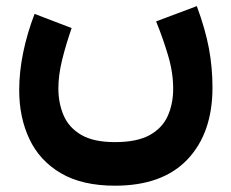

<svg xmlns="http://www.w3.org/2000/svg" viewBox="-20 -379 741 615"><path d="M348.1 76.2Q418.9 76.2 459.5 53.7Q500 31.2 517.3 -7.6Q534.7 -46.4 534.7 -95.2Q534.7 -147.5 517.8 -203.4Q501 -259.3 480 -310.5L610.4 -359.4Q637.7 -285.6 649.2 -224.1Q660.6 -162.6 660.6 -98.6Q660.6 46.9 580.8 131.3Q501 215.8 348.1 215.8Q243.2 215.8 175 175.8Q106.9 135.7 74.2 66.4Q41.5 -2.9 41.5 -90.3Q41.5 -148.4 54.2 -210.4Q66.9 -272.5 90.8 -334.5L209.5 -289.1Q191.4 -237.3 179.2 -188Q167 -138.7 167 -95.7Q167 -48.8 183.6 -9.8Q200.2 29.3 239.7 52.7Q279.3 76.2 348.1 76.2Z"/></svg>

Font: Vazirmatn UI NL ExtraBold
Style: Regular
Weight: 800
Designer: Saber Rastikerdar
Foundry: Saber Rastikerdar
Version: Version 33.003